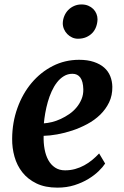

<svg xmlns="http://www.w3.org/2000/svg" viewBox="-20 -840 561 872"><path d="M35.2 -210Q35.6 -284.2 59.1 -349.4Q82.5 -414.6 123.5 -463.4Q164.6 -512.2 219.7 -540.3Q274.9 -568.4 339.4 -568.4Q377.9 -568.4 406.2 -558.8Q434.6 -549.3 453.1 -533Q471.7 -516.6 480.7 -494.1Q489.7 -471.7 490.2 -445.8Q490.7 -406.7 475.6 -375.2Q460.4 -343.8 435.1 -319.1Q409.7 -294.4 376.5 -276.6Q343.3 -258.8 308.6 -247.3Q273.9 -235.8 239.7 -229.7Q205.6 -223.6 178.2 -223.1Q177.2 -191.4 182.4 -163.1Q187.5 -134.8 199.2 -113.3Q210.9 -91.8 230 -79.1Q249 -66.4 275.4 -66.4Q299.8 -66.4 321.5 -72.5Q343.3 -78.6 362.5 -89.1Q381.8 -99.6 398.7 -113.5Q415.5 -127.4 430.2 -143.1L457.5 -97.2Q447.3 -81.5 428 -62.7Q408.7 -43.9 381.1 -27.1Q353.5 -10.3 318.1 1Q282.7 12.2 240.7 12.2Q185.1 12.2 145.8 -6.8Q106.4 -25.9 81.8 -57.1Q57.1 -88.4 45.9 -128.2Q34.7 -168 35.2 -210ZM179.2 -279.8Q195.8 -280.8 215.8 -285.6Q235.8 -290.5 255.9 -299.8Q275.9 -309.1 294.7 -322Q313.5 -335 327.6 -352.1Q341.8 -369.1 350.3 -389.6Q358.9 -410.2 358.4 -434.6Q357.4 -470.7 344.7 -487.8Q332 -504.9 309.1 -504.9Q287.6 -504.9 270 -494.1Q252.4 -483.4 238.8 -465.8Q225.1 -448.2 214.6 -425Q204.1 -401.9 197 -376.7Q189.9 -351.6 185.5 -326.4Q181.2 -301.3 179.2 -279.8ZM334 -664.1Q319.8 -664.1 307.4 -669.9Q294.9 -675.8 285.4 -685.5Q275.9 -695.3 270.5 -708Q265.1 -720.7 265.1 -734.4Q265.6 -752 272.2 -767.6Q278.8 -783.2 290 -794.7Q301.3 -806.2 316.7 -813Q332 -819.8 350.1 -819.8Q367.2 -819.8 380.6 -814.2Q394 -808.6 403.6 -799.1Q413.1 -789.6 418 -777.3Q422.9 -765.1 422.9 -752Q422.4 -734.4 416.5 -718.3Q410.6 -702.1 399.2 -690.2Q387.7 -678.2 371.3 -671.1Q355 -664.1 334 -664.1Z"/></svg>

Font: Merriweather Bold
Style: Italic
Weight: 700
Italic angle: -7°
Designer: Eben Sorkin ( eben@eyebytes.com )
Foundry: Eben Sorkin ( eben@eyebytes.com )
Version: Version 1.5; ttfautohint (v0.97) -l 13 -r 13 -G 200 -x 24 -f